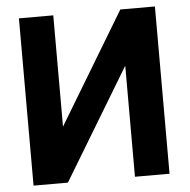

<svg xmlns="http://www.w3.org/2000/svg" viewBox="-51 -762 803 813"><g transform="rotate(-5 350.0 -355.5)"><path d="M490 -711 205 -238V-711H59V0H205L490 -472V0H637V-711Z"/></g></svg>

Font: Asimov
Style: Regular
Weight: 500
Designer: Google
Version: Version 2.000980; 2014